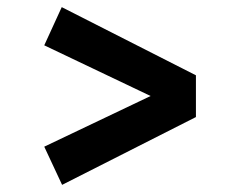

<svg xmlns="http://www.w3.org/2000/svg" viewBox="-20 -561 673 538"><path d="M154 -43 104 -150 402 -292 104 -434 153 -541 529 -350V-233Z"/></svg>

Font: Lil Grotesk Bold
Style: Regular
Weight: 700
Designer: Bastien Sozeau
Foundry: NBR — Bastien Sozeau
Version: Version 4.002; ttfautohint (v1.8.4.7-5d5b)